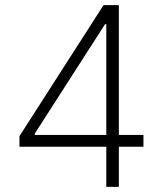

<svg xmlns="http://www.w3.org/2000/svg" viewBox="-20 -727 634 747"><path d="M55.7 -197.3 382.8 -707H442.4V-202.1H538.1V-156.2H442.4V0H393.6V-156.2H55.7ZM393.6 -202.1V-632.8H388.7L115.2 -207V-202.1Z"/></svg>

Font: Pretendard ExtraLight
Style: Regular
Weight: 200
Designer: Base glyphs from Inter by Rasmus Andersson; Hangeul glyphs from Noto Sans CJK(Source Han Sans) by Jang Soo-young and Kan
Foundry: Kil Hyung-jin
Version: Version 1.309